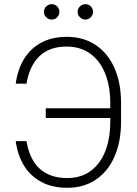

<svg xmlns="http://www.w3.org/2000/svg" viewBox="-20 -894 658 924"><path d="M303.7 -37.1Q371.1 -37.1 417.7 -72.3Q464.4 -107.4 487.5 -168.7Q510.7 -230 510.7 -307.6V-326.2H200.2V-373H510.7V-398.4Q510.7 -478.5 486.3 -539.8Q461.9 -601.1 414.6 -635.5Q367.2 -669.9 299.8 -669.9Q218.8 -669.9 170.4 -624Q122.1 -578.1 107.4 -491.2H55.7Q64.5 -558.6 95.2 -609.4Q126 -660.2 178.2 -688.5Q230.5 -716.8 300.8 -716.8Q382.3 -716.8 441.4 -676.8Q500.5 -636.7 531.5 -565.2Q562.5 -493.7 562.5 -400.4V-306.6Q562.5 -213.4 531.5 -141.6Q500.5 -69.8 442.1 -30Q383.8 9.8 303.7 9.8Q231.4 9.8 178.7 -18.6Q126 -46.9 95.2 -97.4Q64.5 -147.9 55.7 -214.8H107.4Q137.7 -37.1 303.7 -37.1ZM191.4 -836.9Q191.4 -852.1 202.6 -863Q213.9 -874 228.5 -874Q244.6 -874 255.1 -863.3Q265.6 -852.5 265.6 -836.9Q265.6 -821.8 254.9 -810.8Q244.1 -799.8 228.5 -799.8Q213.9 -799.8 202.6 -811Q191.4 -822.3 191.4 -836.9ZM353.5 -836.9Q353.5 -852.1 364.7 -863Q376 -874 390.6 -874Q406.2 -874 417 -863.3Q427.7 -852.5 427.7 -836.9Q427.7 -822.3 416.7 -811Q405.8 -799.8 390.6 -799.8Q376 -799.8 364.7 -811Q353.5 -822.3 353.5 -836.9Z"/></svg>

Font: Pretendard ExtraLight
Style: Regular
Weight: 200
Designer: Base glyphs from Inter by Rasmus Andersson; Hangeul glyphs from Noto Sans CJK(Source Han Sans) by Jang Soo-young and Kan
Foundry: Kil Hyung-jin
Version: Version 1.309